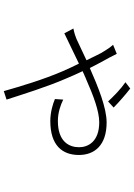

<svg xmlns="http://www.w3.org/2000/svg" viewBox="137 -794 725 1040"><g transform="rotate(90 500.0 -274.5)"><path d="M563 -527C533 -557 485 -598 460 -617L426 -591C464 -565 502 -527 530 -497L563 -527ZM520 53C492 -33 451 -167 404 -274C393 -300 380 -330 366 -359C371 -361 376 -363 381 -366L391 -370C395 -372 398 -373 402 -375L412 -379C498 -417 582 -449 643 -449C749 -449 778 -387 778 -340C778 -286 748 -225 636 -225C590 -225 548 -240 520 -254L517 -209C545 -197 590 -184 636 -184C767 -184 820 -248 820 -339C820 -422 769 -489 644 -489C564 -489 451 -443 349 -398C328 -440 306 -480 292 -505C286 -518 279 -530 272 -544L223 -524C235 -511 249 -491 257 -477C271 -457 286 -421 307 -380C259 -358 220 -339 192 -326C178 -320 160 -314 135 -309L161 -260C198 -277 257 -307 325 -339C338 -313 352 -284 365 -254C411 -148 448 -24 474 68L520 53Z"/></g></svg>

Font: Glow Sans SC Normal Light
Style: Regular
Weight: 300
Designer: Ryoko NISHIZUKA (kana, bopomofo & ideographs); Paul D. Hunt (Latin, Greek & Cyrillic); Sandoll Communications, Soo-young
Version: Version 0.93